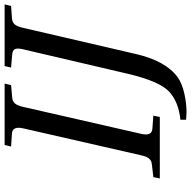

<svg xmlns="http://www.w3.org/2000/svg" viewBox="-18 -714 851 856"><g transform="rotate(-90 408.0 -286.5)"><path d="M40 0 45.9 -28.8 101.1 -35.2Q118.7 -36.6 128.2 -47.6Q137.7 -58.6 143.1 -83L263.2 -608.9Q273.9 -656.2 241.2 -659.2L182.1 -663.1L189 -691.9H462.9L456.1 -663.1L400.9 -658.2Q382.8 -656.7 373.5 -645Q364.3 -633.3 358.9 -608.9L238.8 -83Q233.4 -60.1 238.5 -47.4Q243.7 -34.7 261.2 -33.2L319.8 -28.8L314 0ZM301.8 91.8Q379.9 84 426.8 42Q473.6 -2 506.8 -144L616.2 -611.8Q621.6 -635.3 616.2 -646Q610.8 -656.7 592.8 -658.2L534.2 -663.1L541 -691.9H815.9L809.1 -663.1L753.9 -659.2Q735.8 -657.7 726.6 -646.7Q717.3 -635.7 711.9 -611.8L595.2 -108.9Q564 27.8 490.2 80.1Q462.4 99.6 418.2 109.4Q374 119.1 335 119.1Q324.2 119.1 301.8 117.2Z"/></g></svg>

Font: Linguistics Pro
Style: Italic
Weight: 400
Italic angle: -12°
Designer: Stefan Peev, Context Ltd
Foundry: Stefan Peev, Context Ltd
Version: Version 001.000